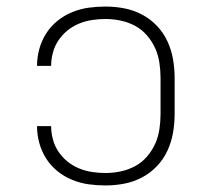

<svg xmlns="http://www.w3.org/2000/svg" viewBox="-20 -558 640 586"><path d="M302 8Q276 8 250.5 4.5Q225 1 200.5 -9Q176 -19 155.5 -35.5Q135 -52 121 -74Q107 -96 100 -121.5Q93 -147 93 -173H136Q136 -153 141.5 -132.5Q147 -112 158.5 -95Q170 -78 186 -65Q202 -52 221.5 -44Q241 -36 261.5 -33Q282 -30 302 -30Q326 -30 349 -35Q372 -40 392.5 -51Q413 -62 428.5 -80Q444 -98 453.5 -119Q463 -140 466.5 -163.5Q470 -187 470 -210V-320Q470 -343 466.5 -366.5Q463 -390 453.5 -411Q444 -432 428.5 -450Q413 -468 392.5 -479Q372 -490 349 -495Q326 -500 302 -500Q282 -500 261.5 -497Q241 -494 221.5 -486Q202 -478 186 -465Q170 -452 158.5 -435Q147 -418 141.5 -397.5Q136 -377 136 -357H93Q93 -383 100 -408.5Q107 -434 121 -456Q135 -478 155.5 -494.5Q176 -511 200.5 -521Q225 -531 250.5 -534.5Q276 -538 302 -538Q331 -538 359.5 -532.5Q388 -527 413.5 -513.5Q439 -500 459 -479Q479 -458 491 -432Q503 -406 508 -377.5Q513 -349 513 -320V-210Q513 -181 508 -152.5Q503 -124 491 -98Q479 -72 459 -51Q439 -30 413.5 -16.5Q388 -3 359.5 2.5Q331 8 302 8Z"/></svg>

Font: Iosevka Curly XLtEx
Style: Regular
Weight: 200
Width: 7
Monospace: yes
Designer: Belleve Invis
Foundry: Belleve Invis
Version: Version 11.1.0; ttfautohint (v1.8.3)